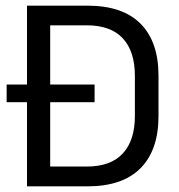

<svg xmlns="http://www.w3.org/2000/svg" viewBox="-20 -659 632 679"><path d="M3.5 -297.5V-360H314.5V-297.5ZM131.5 0V-70H286.5Q371.5 -70 414.2 -116.2Q457 -162.5 457 -248.5V-391Q457 -477.5 414.2 -523.5Q371.5 -569.5 286.5 -569.5H131V-639H289.5Q413.5 -639 477 -575.2Q540.5 -511.5 540.5 -391.5V-248Q540.5 -128.5 477 -64.2Q413.5 0 289.5 0ZM75.5 0V-639H157.5V0Z"/></svg>

Font: Anek Odia
Style: Regular
Weight: 400
Designer: Yesha Goshar & Mahesh Sahu (Odia), Yesha Goshar (Latin)
Foundry: Ek Type
Version: Version 1.003